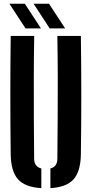

<svg xmlns="http://www.w3.org/2000/svg" viewBox="-20 -991 486 1020"><path d="M36.9 -170.5Q34.9 -326.9 34.9 -485.4Q34.9 -643.9 36.9 -800H161.7Q159.9 -695.9 159.6 -584.9Q159.2 -473.9 159.8 -363Q160.4 -252.1 161.4 -147.9Q161.4 -126.8 171.1 -113.8Q180.7 -100.7 199.6 -95.9V8.5Q113.5 3.6 75.9 -38.4Q38.2 -80.5 36.9 -170.5ZM247.7 8.5V-95.9Q266.5 -100.7 275.6 -113.8Q284.7 -126.8 284.7 -147.9Q285.7 -252.1 286.4 -363Q287.1 -473.9 286.9 -584.9Q286.6 -695.9 284.7 -800H409.6Q411.9 -643.9 411.9 -485.4Q411.9 -326.9 409.6 -170.5Q408.3 -80.5 370.8 -38.4Q333.3 3.6 247.7 8.5ZM115.7 -840 30 -971.1H112L197.7 -840ZM244 -840 158.4 -971.1H240.4L326.1 -840Z"/></svg>

Font: Big Shoulders Stencil Display SC Thin
Style: Regular
Weight: 100
Designer: Patric King
Foundry: XO Type Co
Version: Version 2.001